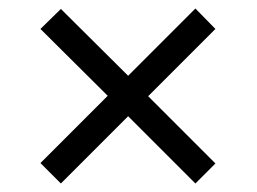

<svg xmlns="http://www.w3.org/2000/svg" viewBox="-20 -584 603 451"><path d="M123 -153 75 -201 233 -359 75 -516 123 -563 281 -406 439 -564 486 -516 328 -358 486 -200 439 -153 281 -311Z"/></svg>

Font: Noto Serif Khmer SemiBold
Style: Regular
Weight: 600
Version: Version 2.003